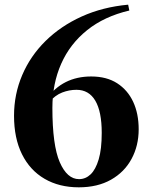

<svg xmlns="http://www.w3.org/2000/svg" viewBox="-20 -784 653 821"><path d="M317 17Q233 17 170.5 -19.5Q108 -56 74 -124.5Q40 -193 40 -289Q40 -381 75 -463Q110 -545 175 -609Q240 -673 329.5 -713.5Q419 -754 528 -764L533 -739Q426 -714 352.5 -655Q279 -596 241.5 -511Q204 -426 204 -323Q204 -163 235.5 -90.5Q267 -18 318 -18Q346 -18 367.5 -38.5Q389 -59 402 -102.5Q415 -146 415 -216Q415 -307 387.5 -353.5Q360 -400 307 -400Q276 -400 246 -388.5Q216 -377 190 -347L170 -361H179Q248 -457 370 -457Q436 -457 481 -428Q526 -399 549.5 -348.5Q573 -298 573 -231Q573 -161 542.5 -104.5Q512 -48 454.5 -15.5Q397 17 317 17Z"/></svg>

Font: Noto Serif TC ExtraLight Black
Style: Regular
Weight: 900
Version: Version 2.003-H1;hotconv 1.1.1;makeotfexe 2.6.0